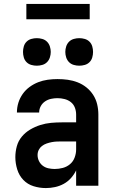

<svg xmlns="http://www.w3.org/2000/svg" viewBox="-20 -944 590 976"><path d="M213 12Q181 12 150.5 2.5Q120 -7 98.5 -29.5Q77 -52 67.5 -83Q58 -114 58 -145Q58 -173 65.5 -200.5Q73 -228 91 -249.5Q109 -271 133.5 -285.5Q158 -300 185 -308.5Q212 -317 239.5 -319.5Q267 -322 295 -322H367V-362Q367 -380 360.5 -397Q354 -414 340 -425Q326 -436 308 -440.5Q290 -445 272 -445Q256 -445 239.5 -441.5Q223 -438 209 -428.5Q195 -419 187 -404Q179 -389 179 -372H66Q66 -398 73.5 -422Q81 -446 95.5 -466.5Q110 -487 130.5 -502Q151 -517 174 -526Q197 -535 222 -538.5Q247 -542 272 -542Q299 -542 324.5 -538.5Q350 -535 374.5 -525.5Q399 -516 419.5 -499.5Q440 -483 454 -461Q468 -439 474 -413.5Q480 -388 480 -362V0H367V-78Q357 -57 341 -39Q325 -21 304 -9.5Q283 2 259.5 7Q236 12 213 12ZM258 -85Q279 -85 299.5 -90.5Q320 -96 336 -109.5Q352 -123 359.5 -143.5Q367 -164 367 -184V-225H295Q282 -225 269 -224.5Q256 -224 243 -221.5Q230 -219 217 -214.5Q204 -210 193.5 -202Q183 -194 177 -182Q171 -170 171 -156Q171 -140 178 -125.5Q185 -111 197.5 -101.5Q210 -92 226 -88.5Q242 -85 258 -85ZM383 -610Q369 -610 355 -614Q341 -618 331 -628Q321 -638 316.5 -652Q312 -666 312 -680Q312 -694 316.5 -708Q321 -722 331 -732Q341 -742 355 -746Q369 -750 383 -750Q397 -750 411 -746Q425 -742 435 -732Q445 -722 449 -708Q453 -694 453 -680Q453 -666 449 -652Q445 -638 435 -628Q425 -618 411 -614Q397 -610 383 -610ZM167 -610Q153 -610 139 -614Q125 -618 115 -628Q105 -638 101 -652Q97 -666 97 -680Q97 -694 101 -708Q105 -722 115 -732Q125 -742 139 -746Q153 -750 167 -750Q181 -750 195 -746Q209 -742 219 -732Q229 -722 233.5 -708Q238 -694 238 -680Q238 -666 233.5 -652Q229 -638 219 -628Q209 -618 195 -614Q181 -610 167 -610ZM436 -846H114V-924H436Z"/></svg>

Font: Lode
Style: Bold
Weight: 700
Monospace: yes
Designer: Belleve Invis
Foundry: Belleve Invis
Version: Version 29.2.0; ttfautohint (v1.8.3)